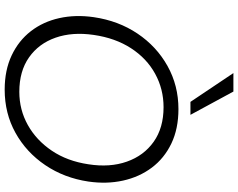

<svg xmlns="http://www.w3.org/2000/svg" viewBox="-116 -864 993 800"><g transform="rotate(90 380.0 -464.5)"><path d="M354 12Q273 12 211.5 -17Q150 -46 110.5 -97Q71 -148 56 -215.5Q41 -283 52 -359Q67 -462 120.5 -541.5Q174 -621 255.5 -666.5Q337 -712 435 -712Q517 -712 578.5 -682.5Q640 -653 679 -601Q718 -549 733 -481Q748 -413 737 -337Q722 -236 668.5 -157Q615 -78 534 -33Q453 12 354 12ZM363 -49Q438 -49 501.5 -84.5Q565 -120 608.5 -184.5Q652 -249 665 -337Q679 -426 654 -497Q629 -568 571 -609Q513 -650 427 -650Q352 -650 288 -615Q224 -580 181.5 -514.5Q139 -449 126 -359Q113 -270 137.5 -200Q162 -130 219.5 -89.5Q277 -49 363 -49ZM405 -762 285 -941H362L459 -762Z"/></g></svg>

Font: Host Grotesk Light
Style: Italic
Weight: 300
Italic angle: -8°
Designer: Doğukan Karapınar based on Poppins by Indian Type Foundry, Jonny Pinhorn
Foundry: Element Type
Version: Version 1.001; ttfautohint (v1.8.4.7-5d5b)